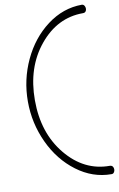

<svg xmlns="http://www.w3.org/2000/svg" viewBox="-104 -910 668 1078"><g transform="rotate(-10 230.5 -371.0)"><path d="M441.9 -854Q453.1 -854 458.5 -841.8Q463.9 -829.1 459 -817.4Q454.1 -805.7 439.9 -806.2Q293.9 -806.2 191.9 -682.1Q89.8 -558.1 89.8 -371.1Q89.8 -184.1 191.9 -60.1Q293.9 64 439.9 64Q454.1 64 459 76.2Q463.9 88.9 458.5 100.6Q453.1 112.3 441.9 111.8Q335 111.8 244.1 43.5Q153.3 -24.4 101.6 -135.7Q49.8 -247.1 49.8 -371.1Q49.8 -495.1 101.6 -606Q153.3 -716.8 244.1 -785.2Q335 -853.5 441.9 -854Z"/></g></svg>

Font: BrevierViennese-Regular
Style: Regular
Weight: 400
Designer: Johannes Lang & Ellmer Stefan
Foundry: Johannes Lang & Ellmer Stefan
Version: Version 1.001;PS 001.001;hotconv 1.0.70;makeotf.lib2.5.58329